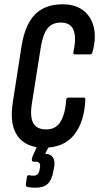

<svg xmlns="http://www.w3.org/2000/svg" viewBox="-20 -681 461 893"><path d="M185 6Q101 6 62 -48Q23 -102 40 -208L80 -465Q96 -566 142.5 -613.5Q189 -661 271 -661Q331 -661 368 -632Q405 -603 416.5 -553Q428 -503 410 -438Q408 -428 399 -428H330Q319 -428 321 -438Q336 -504 322.5 -540Q309 -576 263 -576Q223 -576 201.5 -549.5Q180 -523 170 -463L129 -204Q118 -139 134.5 -109Q151 -79 194 -79Q241 -79 262.5 -116.5Q284 -154 288 -217Q288 -227 298 -227H368Q372 -227 374.5 -225.5Q377 -224 377 -217Q372 -112 324 -53Q276 6 185 6ZM146 192Q125 192 109 189Q99 186 100 177L105 143Q107 132 116 134Q121 135 126.5 135.5Q132 136 136 136Q160 136 164 109L166 97Q168 84 163 77.5Q158 71 144 71H137Q127 71 128 60Q129 50 133 43L163 -25Q168 -36 176 -36H212Q225 -36 219 -24L190 35H193Q215 35 226 51Q237 67 232 95L228 116Q221 156 202 174Q183 192 146 192Z"/></svg>

Font: Sofia Sans Extra Condensed SemiBold
Style: Italic
Weight: 600
Italic angle: -9°
Designer: Botio Nikoltchev, Ani Petrova
Foundry: lettersoup
Version: Version 4.101